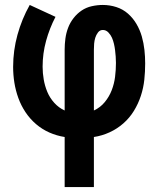

<svg xmlns="http://www.w3.org/2000/svg" viewBox="-20 -550 640 775"><path d="M241 205V3Q209 -2 179.5 -15Q150 -28 125.5 -49Q101 -70 83 -97Q65 -124 54 -154.5Q43 -185 38 -216.5Q33 -248 33 -280Q33 -346 50.5 -409.5Q68 -473 100 -530L204 -482Q180 -436 166 -385Q152 -334 152 -281Q152 -255 156.5 -229Q161 -203 171 -179Q181 -155 199 -135Q217 -115 241 -104V-350Q241 -372 244 -394.5Q247 -417 255 -438Q263 -459 277 -477Q291 -495 309.5 -507.5Q328 -520 350.5 -525Q373 -530 395 -530Q423 -530 449.5 -521.5Q476 -513 496.5 -495Q517 -477 531 -453Q545 -429 552.5 -402.5Q560 -376 563 -348.5Q566 -321 566 -294Q566 -261 562.5 -228Q559 -195 548.5 -163Q538 -131 520.5 -102.5Q503 -74 478 -52Q453 -30 422.5 -16Q392 -2 359 3V205ZM359 -104Q385 -116 403 -138Q421 -160 431 -186Q441 -212 444.5 -240Q448 -268 448 -296Q448 -309 447 -322Q446 -335 444.5 -347.5Q443 -360 440 -373Q437 -386 432 -397.5Q427 -409 417.5 -419Q408 -429 395 -429Q383 -429 375.5 -419Q368 -409 364.5 -397.5Q361 -386 360 -374Q359 -362 359 -350Z"/></svg>

Font: Iosevka Curly Extended
Style: Bold
Weight: 700
Width: 7
Monospace: yes
Designer: Belleve Invis
Foundry: Belleve Invis
Version: Version 11.1.0; ttfautohint (v1.8.3)